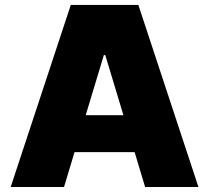

<svg xmlns="http://www.w3.org/2000/svg" viewBox="-20 -747 835 767"><path d="M772.7 0H559.7L517.8 -139.2H277.7L235.8 0H22.7L262.8 -727.3H532.7ZM473 -286.9 400.6 -527H394.9L322.4 -286.9Z"/></svg>

Font: Linik Sans Black
Style: Regular
Weight: 900
Designer: Fonts by Rasmus Andersson / Changes by Cristiano Sobral with parts from Marc Monis
Foundry: rsms
Version: Version 3.020; ttfautohint (v1.6)